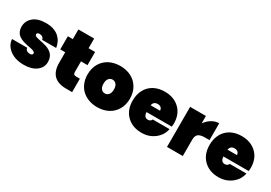

<svg xmlns="http://www.w3.org/2000/svg" viewBox="20 -1517 3308 2341"><g transform="rotate(30 1674.0 -346.5)"><path d="M541 -168.9Q541 -92.3 476.1 -42.7Q411.1 6.8 300.8 6.8Q180.7 6.8 104.5 -49.8Q28.3 -106.4 21 -194.8H233.9Q237.3 -170.4 255.1 -158.2Q272.9 -146 299.8 -146Q316.4 -146 326.7 -153.6Q336.9 -161.1 336.9 -171.9Q336.9 -186.5 320.8 -195.8Q304.7 -205.1 279.1 -210.4Q253.4 -215.8 222.4 -221.4Q191.4 -227.1 160.4 -237.8Q129.4 -248.5 103.8 -264.9Q78.1 -281.2 62 -312Q45.9 -342.8 45.9 -384.8Q45.9 -465.3 108.6 -518.1Q171.4 -570.8 286.1 -570.8Q344.7 -570.8 391.4 -555.2Q438 -539.6 468.8 -511.5Q499.5 -483.4 517.6 -447.8Q535.6 -412.1 542 -369.1H345.2Q340.8 -391.6 324.2 -404.3Q307.6 -417 280.8 -417Q246.1 -417 246.1 -391.1Q246.1 -379.9 256.1 -372.3Q266.1 -364.7 283.2 -359.9Q300.3 -355 322.5 -350.8Q344.7 -346.7 369.1 -341.1Q393.6 -335.4 418 -327.9Q442.4 -320.3 464.6 -307.1Q486.8 -293.9 503.9 -276.4Q521 -258.8 531 -231.2Q541 -203.6 541 -168.9Z M663.6 -231V-378.9H593.8V-564H663.6V-700.2H885.7V-564H977.5V-378.9H885.7V-227.1Q885.7 -207.5 895.5 -198.2Q905.3 -189 926.8 -189H979.5V0H895.5Q663.6 0 663.6 -231Z M1332 6.8Q1268.6 6.8 1213.9 -13.2Q1159.2 -33.2 1119.4 -69.8Q1079.6 -106.4 1056.9 -161.1Q1034.2 -215.8 1034.2 -282.2Q1034.2 -370.1 1073.2 -436.3Q1112.3 -502.4 1179.4 -536.6Q1246.6 -570.8 1332 -570.8Q1417.5 -570.8 1484.6 -536.6Q1551.8 -502.4 1591.1 -436.3Q1630.4 -370.1 1630.4 -282.2Q1630.4 -194.3 1591.1 -127.9Q1551.8 -61.5 1484.6 -27.3Q1417.5 6.8 1332 6.8ZM1332 -185.1Q1363.3 -185.1 1384.3 -210Q1405.3 -234.9 1405.3 -282.2Q1405.3 -329.6 1384.5 -354.2Q1363.8 -378.9 1332 -378.9Q1300.8 -378.9 1280 -354.5Q1259.3 -330.1 1259.3 -282.2Q1259.3 -234.4 1279.8 -209.7Q1300.3 -185.1 1332 -185.1Z M1958 -397Q1898.4 -397 1888.7 -339.8H2021Q2021 -367.7 2002.9 -382.3Q1984.9 -397 1958 -397ZM2233.9 -203.1Q2215.8 -111.8 2139.4 -52.5Q2063 6.8 1958 6.8Q1829.6 6.8 1749.8 -71Q1669.9 -148.9 1669.9 -282.2Q1669.9 -370.6 1706.8 -436.5Q1743.7 -502.4 1808.6 -536.6Q1873.5 -570.8 1958 -570.8Q2086.4 -570.8 2166.3 -494.4Q2246.1 -418 2246.1 -287.1Q2246.1 -268.1 2242.7 -243.2H1886.7Q1890.6 -169.9 1946.8 -169.9Q1983.9 -169.9 1999 -203.1Z M2537.6 -231V0H2315.4V-564H2537.6V-460Q2571.8 -508.8 2620.6 -538.3Q2669.4 -567.9 2722.7 -567.9V-331.1H2659.7Q2596.7 -331.1 2567.1 -308.8Q2537.6 -286.6 2537.6 -231Z M3040.5 -397Q2981 -397 2971.2 -339.8H3103.5Q3103.5 -367.7 3085.4 -382.3Q3067.4 -397 3040.5 -397ZM3316.4 -203.1Q3298.3 -111.8 3221.9 -52.5Q3145.5 6.8 3040.5 6.8Q2912.1 6.8 2832.3 -71Q2752.4 -148.9 2752.4 -282.2Q2752.4 -370.6 2789.3 -436.5Q2826.2 -502.4 2891.1 -536.6Q2956.1 -570.8 3040.5 -570.8Q3168.9 -570.8 3248.8 -494.4Q3328.6 -418 3328.6 -287.1Q3328.6 -268.1 3325.2 -243.2H2969.2Q2973.1 -169.9 3029.3 -169.9Q3066.4 -169.9 3081.5 -203.1Z"/></g></svg>

Font: SVN-Poppins Black
Style: Regular
Weight: 900
Designer: Ninad Kale (Devanagari), Jonny Pinhorn (Latin)
Foundry: Indian Type Foundry
Version: Version 3.002 2017